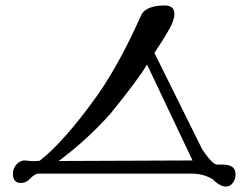

<svg xmlns="http://www.w3.org/2000/svg" viewBox="-20 -633 905 700"><path d="M833 27C842 11 841 -17 826 -25C814 -34 789 -33 770 -33C758 -35 740 -54 717 -89L543 -440C578 -493 599 -528 606 -544C620 -576 625 -613 580 -613C552 -613 506 -608 493 -574C449 -475 394 -369 334 -284C255 -174 186 -95 125 -47C111 -45 93 -45 71 -48C48 -49 27 -25 27 0C27 23 37 34 56 34C67 34 78 30 87 21C100 7 111 0 120 0H679C708 0 733 7 756 21C780 46 814 62 833 27ZM194 -46C265 -99 326 -155 383 -219C450 -302 495 -361 516 -398L682 -48Z"/></svg>

Font: GFS Ignacio
Style: Regular
Weight: 400
Designer: George D. Matthiopoulos
Foundry: George D. Matthiopoulos
Version: Version 1.000